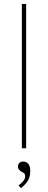

<svg xmlns="http://www.w3.org/2000/svg" viewBox="-20 -760 246 984"><path d="M92 0V-740H114V0ZM88 204 75 191Q83 184 90.5 177Q98 170 103.5 162Q109 154 109 144Q109 136 106 131Q103 126 92 121Q82 116 77 109Q72 102 72 92Q72 83 79 75.5Q86 68 99 68Q116 68 125.5 80.5Q135 93 135 114Q135 127 133 138.5Q131 150 126 160.5Q121 171 111.5 181.5Q102 192 88 204Z"/></svg>

Font: Lexend Deca Thin
Style: Regular
Weight: 250
Designer: Bonnie Shaver-Troup, Thomas Jockin
Foundry: Lexend
Version: Version 1.007